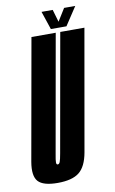

<svg xmlns="http://www.w3.org/2000/svg" viewBox="-114 -828 527 880"><g transform="rotate(-10 150.0 -387.5)"><path d="M82 4.5Q14.5 4.5 -8.8 -21.5Q-32 -47.5 -21 -112L79 -675H192L95 -127.5Q89.5 -99 89.8 -89Q90 -79 96.5 -79Q103.5 -79 107.2 -89Q111 -99 116 -127.5L213 -675H325.5L226.5 -112Q215 -47.5 182.2 -21.5Q149.5 4.5 82 4.5ZM173 -695.5 144.5 -780.5H196.5L213.5 -722.5L249.5 -780.5H301.5L245.5 -695.5Z"/></g></svg>

Font: Anybody UltraCondensed SemiBold
Style: Italic
Weight: 600
Width: 1
Italic angle: -10°
Designer: Tyler Finck
Foundry: Etcetera Type Company
Version: Version 1.010; ttfautohint (v1.8.3) -l 8 -r 50 -G 200 -x 14 